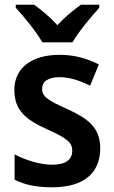

<svg xmlns="http://www.w3.org/2000/svg" viewBox="-20 -786 483 816"><path d="M160 -606H288C313 -650 368 -716 402 -753V-766H324C291 -742 257 -715 224 -679C192 -714 156 -744 125 -766H47V-753C82 -715 136 -649 160 -606ZM406 -156C406 -245 352 -283 267 -322C180 -361 159 -376 159 -409C159 -440 185 -458 233 -458C277 -458 320 -443 363 -422L400 -512C347 -539 294 -553 233 -553C117 -553 41 -499 41 -404C41 -317 89 -278 179 -237C270 -197 287 -178 287 -145C287 -109 261 -86 202 -86C149 -86 87 -106 42 -130V-22C87 0 136 10 202 10C333 10 406 -48 406 -156Z"/></svg>

Font: Noto Sans Ethiopic SemiCondensed SemiBold
Style: Regular
Weight: 600
Width: 4
Designer: Monotype Design Team
Foundry: Monotype Imaging Inc.
Version: Version 2.102